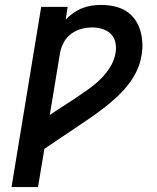

<svg xmlns="http://www.w3.org/2000/svg" viewBox="-20 -763 640 783"><path d="M27 0 148 -735H256L248 -683Q262 -698 279 -710Q296 -722 315 -729.5Q334 -737 353.5 -740Q373 -743 392 -743Q419 -743 445 -737.5Q471 -732 492.5 -719Q514 -706 529 -685.5Q544 -665 551.5 -640.5Q559 -616 560.5 -589.5Q562 -563 557 -536Q552 -504 537 -472.5Q522 -441 499 -413Q476 -385 450 -361.5Q424 -338 395.5 -316.5Q367 -295 337.5 -275Q308 -255 278.5 -235Q249 -215 219.5 -195.5Q190 -176 161 -156L135 0ZM183 -294Q209 -312 236 -329Q263 -346 289 -363.5Q315 -381 341 -399.5Q367 -418 389.5 -440Q412 -462 429 -489Q446 -516 451 -546Q455 -567 451 -588Q447 -609 433 -623.5Q419 -638 398.5 -644.5Q378 -651 357 -651Q335 -651 313 -645.5Q291 -640 271.5 -626Q252 -612 240.5 -591Q229 -570 225 -548Z"/></svg>

Font: Iosevka Aile Semibold
Style: Italic
Weight: 600
Italic angle: -9°
Designer: Belleve Invis
Foundry: Belleve Invis
Version: Version 31.1.0; ttfautohint (v1.8.4)